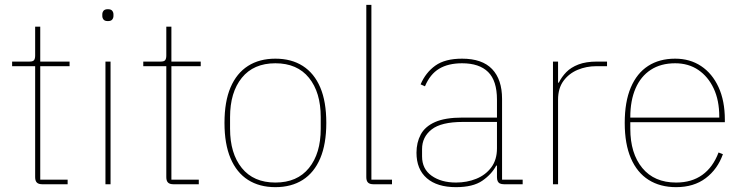

<svg xmlns="http://www.w3.org/2000/svg" viewBox="-20 -760 3070 792"><path d="M259 0H154Q139 0 132 -7Q125 -14 125 -29V-487H30V-506H102Q116 -506 120.5 -512Q125 -518 125 -531V-650H146V-506H267V-487H146V-19H259Z M425 -673Q412 -673 407 -679.5Q402 -686 402 -694V-701Q402 -709 407 -715.5Q412 -722 425 -722Q438 -722 443 -715.5Q448 -709 448 -701V-694Q448 -686 443 -679.5Q438 -673 425 -673ZM415 0V-506H436V0Z M800 0H695Q680 0 673 -7Q666 -14 666 -29V-487H571V-506H643Q657 -506 661.5 -512Q666 -518 666 -531V-650H687V-506H808V-487H687V-19H800Z M1116 12Q1050 12 1003 -18Q956 -48 931 -107Q906 -166 906 -253Q906 -341 931 -399.5Q956 -458 1003 -488Q1050 -518 1116 -518Q1182 -518 1229 -488Q1276 -458 1301 -399.5Q1326 -341 1326 -253Q1326 -166 1301 -107Q1276 -48 1229 -18Q1182 12 1116 12ZM1116 -7Q1206 -7 1254.5 -67Q1303 -127 1303 -229V-277Q1303 -379 1254.5 -439Q1206 -499 1116 -499Q1026 -499 977.5 -439Q929 -379 929 -277V-229Q929 -127 977.5 -67Q1026 -7 1116 -7Z M1597 0H1520Q1505 0 1498 -7Q1491 -14 1491 -29V-740H1512V-19H1597Z M2136 0H2059Q2049 0 2042.5 -3Q2036 -6 2033 -12.5Q2030 -19 2030 -29V-87L2040 -77H2027Q2008 -41 1969.5 -14.5Q1931 12 1861 12Q1783 12 1740.5 -25Q1698 -62 1698 -130Q1698 -172 1715.5 -205Q1733 -238 1774.5 -256.5Q1816 -275 1888 -275H2030V-349Q2030 -427 1993.5 -463Q1957 -499 1886 -499Q1829 -499 1791.5 -476.5Q1754 -454 1733 -404L1715 -412Q1736 -461 1776 -489.5Q1816 -518 1886 -518Q1969 -518 2010 -475Q2051 -432 2051 -352V-19H2136ZM2030 -257H1889Q1800 -257 1760.5 -226Q1721 -195 1721 -145V-115Q1721 -63 1760.5 -35Q1800 -7 1861 -7Q1906 -7 1944.5 -22.5Q1983 -38 2006.5 -69.5Q2030 -101 2030 -148Z M2282 0H2261V-506H2282V-419H2285Q2297 -443 2316 -462.5Q2335 -482 2366 -494Q2397 -506 2443 -506H2484V-487H2440Q2399 -487 2363 -472Q2327 -457 2304.5 -426.5Q2282 -396 2282 -349Z M2769 12Q2703 12 2655.5 -18Q2608 -48 2582.5 -107Q2557 -166 2557 -253Q2557 -340 2582 -399Q2607 -458 2653.5 -488Q2700 -518 2765 -518Q2826 -518 2872 -487.5Q2918 -457 2944 -400.5Q2970 -344 2970 -266V-256H2580V-229Q2580 -127 2629.5 -67Q2679 -7 2769 -7Q2833 -7 2877 -38.5Q2921 -70 2944 -131L2962 -124Q2940 -62 2891 -25Q2842 12 2769 12ZM2765 -499Q2706 -499 2664.5 -472Q2623 -445 2601.5 -395Q2580 -345 2580 -277V-275H2947V-279Q2947 -346 2924 -395Q2901 -444 2860.5 -471.5Q2820 -499 2765 -499Z"/></svg>

Font: IBM Plex Sans Thin
Style: Regular
Weight: 250
Designer: Mike Abbink, Paul van der Laan, Pieter van Rosmalen
Foundry: Bold Monday
Version: Version 3.201